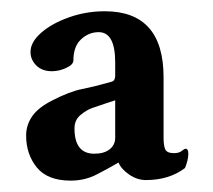

<svg xmlns="http://www.w3.org/2000/svg" viewBox="-20 -563 379 341"><path d="M105.5 -242.2Q64.5 -242.2 45.4 -265.6Q26.4 -289.1 26.4 -322.3Q26.4 -340.8 37.1 -356.4Q47.9 -372.1 73.2 -384.8Q103.5 -400.4 125.5 -404.8Q147.5 -409.2 178.7 -418Q184.6 -419.9 184.6 -428.7V-452.1Q184.6 -505.9 155.3 -505.9Q137.7 -505.9 124 -493.2Q110.4 -480.5 110.4 -456.1Q110.4 -448.2 97.7 -442.4Q85 -436.5 72.3 -436.5Q54.7 -436.5 44.4 -446.8Q34.2 -457 34.2 -470.7Q34.2 -488.3 53.2 -504.9Q72.3 -521.5 102.5 -532.2Q132.8 -543 166 -543Q270.5 -543 270.5 -425.8V-318.4Q270.5 -304.7 273.4 -297.9Q276.4 -291 289.1 -291Q297.9 -291 302.7 -294.9Q307.6 -298.8 309.6 -298.8Q314.5 -298.8 314.5 -290Q314.5 -279.3 308.6 -264.6Q280.3 -243.2 239.3 -243.2Q223.6 -243.2 209.5 -252.9Q195.3 -262.7 190.4 -274.4L185.5 -271.5Q173.8 -264.6 152.3 -253.4Q130.9 -242.2 105.5 -242.2ZM147.5 -290Q165 -290 174.8 -297.9Q184.6 -305.7 184.6 -318.4V-384.8Q172.9 -380.9 165 -378.4Q157.2 -376 143.6 -371.1Q132.8 -367.2 122.6 -358.4Q112.3 -349.6 112.3 -335Q112.3 -290 147.5 -290Z"/></svg>

Font: Crimson Text Bold
Style: Bold
Weight: 700
Designer: Sebastian Kosch
Foundry: Sebastian Kosch
Version: Version 1.10 July 1, 2025